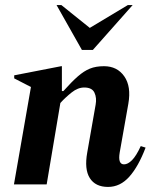

<svg xmlns="http://www.w3.org/2000/svg" viewBox="-20 -727 603 757"><path d="M35 0 102 -384 36 -418V-430L221 -466H224V-368H230Q262 -404 286.5 -425.5Q311 -447 334.5 -456.5Q358 -466 390 -466Q442 -466 470 -426Q498 -386 486 -318L452 -126Q444 -79 469 -79Q484 -79 500.5 -95.5Q517 -112 535 -151L554 -145Q526 -71 490 -30.5Q454 10 406 10Q356 10 334 -25Q312 -60 324 -126L357 -314Q362 -341 352.5 -361.5Q343 -382 312 -382Q287 -382 262.5 -362.5Q238 -343 218 -321L164 0ZM303 -530 203 -707H222L334 -617L484 -707H503L346 -530Z"/></svg>

Font: Spectral
Style: Bold Italic
Weight: 700
Italic angle: -10°
Designer: Jean-Baptiste Levee
Foundry: Production Type
Version: Version 2.001